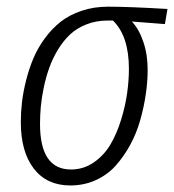

<svg xmlns="http://www.w3.org/2000/svg" viewBox="-20 -550 527 581"><path d="M192.9 11.2Q121.6 11.2 82.3 -39.8Q43 -90.8 43 -180.2Q43 -210.4 46.6 -241.5Q50.3 -272.5 59.1 -307.4Q67.9 -342.3 81.1 -373.5Q94.2 -404.8 115.5 -433.8Q136.7 -462.9 163.3 -483.9Q189.9 -504.9 226.8 -517.3Q263.7 -529.8 307.1 -529.8Q368.2 -529.8 486.8 -522.9L479 -477.1L378.9 -484.9Q400.4 -462.4 413.6 -423.8Q426.8 -385.3 426.8 -338.9Q426.8 -302.7 421.1 -264.4Q415.5 -226.1 404.3 -186.3Q393.1 -146.5 374 -111.6Q355 -76.7 330.1 -48.8Q305.2 -21 269.8 -4.9Q234.4 11.2 192.9 11.2ZM194.8 -37.1Q232.9 -37.1 263.9 -58.6Q294.9 -80.1 314.2 -112.8Q333.5 -145.5 346.4 -187.5Q359.4 -229.5 364.7 -268.1Q370.1 -306.6 370.1 -341.8Q370.1 -440.9 321.8 -487.8H305.2Q271 -487.8 241.7 -476.3Q212.4 -464.8 191.9 -445.6Q171.4 -426.3 155.3 -399.7Q139.2 -373 129.2 -345Q119.1 -316.9 112.5 -285.6Q106 -254.4 103.5 -227.5Q101.1 -200.7 101.1 -174.8Q101.1 -37.1 194.8 -37.1Z"/></svg>

Font: Fira Sans Compressed Light
Style: Italic
Weight: 300
Width: 3
Italic angle: -8°
Designer: Carrois Corporate & Edenspiekermann AG
Foundry: Carrois Corporate GbR & Edenspiekermann AG
Version: Version 4.203;PS 004.203;hotconv 1.0.88;makeotf.lib2.5.64775